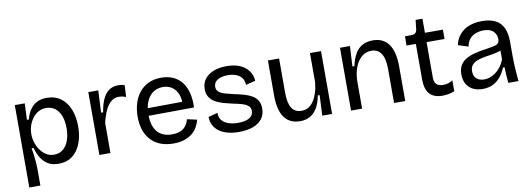

<svg xmlns="http://www.w3.org/2000/svg" viewBox="-60 -1014 4314 1556"><g transform="rotate(-10 2096.5 -236.0)"><path d="M78 161V-259V-517H160L154 -383L170 -382Q181 -427 203 -460Q225 -493 259 -511.5Q293 -530 341 -530Q411 -530 458.5 -494.5Q506 -459 530 -397.5Q554 -336 554 -258Q554 -180 530 -118.5Q506 -57 460 -22Q414 13 347 13Q292 13 256.5 -10Q221 -33 200 -69.5Q179 -106 168 -148H151Q157 -120 160.5 -90.5Q164 -61 166.5 -32.5Q169 -4 169 22V161ZM323 -66Q367 -66 397.5 -91.5Q428 -117 443.5 -161Q459 -205 459 -260Q459 -319 443 -361Q427 -403 396.5 -426.5Q366 -450 323 -450Q287 -450 258.5 -433.5Q230 -417 210 -389.5Q190 -362 179.5 -330Q169 -298 169 -265V-254Q169 -233 175 -208.5Q181 -184 193 -159Q205 -134 223.5 -113Q242 -92 267 -79Q292 -66 323 -66Z M683 0V-279V-517H765L756 -335H773Q782 -394 801 -438Q820 -482 852 -506Q884 -530 930 -530Q941 -530 954 -528.5Q967 -527 983 -521L978 -425Q963 -431 948 -434Q933 -437 920 -437Q880 -437 852 -411.5Q824 -386 805 -343Q786 -300 774 -246V0Z M1293 13Q1231 13 1184.5 -5.5Q1138 -24 1106 -59Q1074 -94 1058 -142Q1042 -190 1042 -250Q1042 -311 1058 -362Q1074 -413 1105 -451Q1136 -489 1181.5 -509.5Q1227 -530 1284 -530Q1336 -530 1377.5 -512.5Q1419 -495 1448.5 -460Q1478 -425 1493 -371.5Q1508 -318 1505 -246L1099 -243V-305L1449 -308L1419 -266Q1423 -329 1406.5 -370Q1390 -411 1358.5 -432Q1327 -453 1284 -453Q1238 -453 1203.5 -429Q1169 -405 1150 -360Q1131 -315 1131 -251Q1131 -159 1172.5 -110.5Q1214 -62 1294 -62Q1326 -62 1349.5 -69.5Q1373 -77 1389.5 -90.5Q1406 -104 1416.5 -122.5Q1427 -141 1432 -162L1513 -144Q1503 -107 1485 -78Q1467 -49 1439.5 -29Q1412 -9 1375.5 2Q1339 13 1293 13Z M1832 13Q1778 13 1736.5 1.5Q1695 -10 1666.5 -31.5Q1638 -53 1623 -83Q1608 -113 1608 -150L1685 -170Q1683 -136 1701 -111.5Q1719 -87 1754 -74Q1789 -61 1837 -61Q1897 -61 1929.5 -81Q1962 -101 1962 -136Q1962 -164 1944 -179.5Q1926 -195 1894 -204.5Q1862 -214 1820 -222Q1783 -230 1747 -240Q1711 -250 1681.5 -266.5Q1652 -283 1634 -310Q1616 -337 1616 -377Q1616 -424 1641 -458Q1666 -492 1712 -511Q1758 -530 1822 -530Q1886 -530 1931 -510.5Q1976 -491 2002 -456Q2028 -421 2031 -373L1952 -353Q1951 -387 1934.5 -410Q1918 -433 1888 -444.5Q1858 -456 1819 -456Q1765 -456 1734 -436Q1703 -416 1703 -381Q1703 -354 1721.5 -338.5Q1740 -323 1772 -314Q1804 -305 1844 -296Q1883 -288 1919.5 -278Q1956 -268 1985 -252Q2014 -236 2031 -209.5Q2048 -183 2048 -141Q2048 -91 2021 -56.5Q1994 -22 1945.5 -4.5Q1897 13 1832 13Z M2335 13Q2249 13 2205 -47Q2161 -107 2161 -228V-517H2253V-235Q2253 -150 2279 -109Q2305 -68 2361 -68Q2392 -68 2417 -83Q2442 -98 2460.5 -126.5Q2479 -155 2491 -193.5Q2503 -232 2507 -279V-517H2598V-218V0H2517L2525 -168H2510Q2498 -105 2474 -65Q2450 -25 2415 -6Q2380 13 2335 13Z M2754 0V-318V-517H2836L2827 -350H2843Q2857 -412 2880.5 -451.5Q2904 -491 2940 -510.5Q2976 -530 3025 -530Q3111 -530 3155.5 -468.5Q3200 -407 3200 -285V0H3108V-277Q3108 -365 3080.5 -407Q3053 -449 2999 -449Q2952 -449 2918 -419Q2884 -389 2865.5 -339.5Q2847 -290 2845 -231V0Z M3507 10Q3435 10 3400 -29Q3365 -68 3365 -148V-441H3288L3289 -517H3337Q3362 -517 3373.5 -526Q3385 -535 3388 -556L3397 -633H3453V-517H3601V-440H3453V-150Q3453 -110 3471.5 -92.5Q3490 -75 3525 -75Q3544 -75 3564.5 -80Q3585 -85 3605 -99V-9Q3576 2 3551.5 6Q3527 10 3507 10Z M3835 13Q3793 13 3759 -3Q3725 -19 3705 -52Q3685 -85 3685 -134Q3685 -172 3698.5 -200Q3712 -228 3740.5 -248Q3769 -268 3814.5 -281Q3860 -294 3923 -302Q3961 -308 3984.5 -313Q4008 -318 4019 -329.5Q4030 -341 4030 -364Q4030 -401 4004 -427.5Q3978 -454 3922 -454Q3893 -454 3863 -444Q3833 -434 3811 -410Q3789 -386 3782 -345L3699 -372Q3706 -409 3725 -438Q3744 -467 3772.5 -488Q3801 -509 3839.5 -519.5Q3878 -530 3925 -530Q3990 -530 4033.5 -508Q4077 -486 4098.5 -440.5Q4120 -395 4120 -324V-210Q4120 -178 4121.5 -141.5Q4123 -105 4126 -68.5Q4129 -32 4132 0H4048Q4045 -32 4043 -64.5Q4041 -97 4040 -130H4027Q4012 -92 3987 -59.5Q3962 -27 3924.5 -7Q3887 13 3835 13ZM3862 -61Q3884 -61 3907 -68.5Q3930 -76 3953 -92Q3976 -108 3996 -133.5Q4016 -159 4031 -195V-291L4058 -287Q4042 -271 4015.5 -263Q3989 -255 3957 -250Q3925 -245 3892.5 -239.5Q3860 -234 3833.5 -223.5Q3807 -213 3791 -194Q3775 -175 3775 -142Q3775 -102 3799.5 -81.5Q3824 -61 3862 -61Z"/></g></svg>

Font: Bricolage Grotesque 17pt
Style: Regular
Weight: 400
Version: Version 1.001;gftools[0.9.33.dev8+g029e19f]